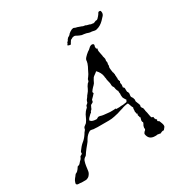

<svg xmlns="http://www.w3.org/2000/svg" viewBox="-190 -665 751 787"><g transform="rotate(-30 186.0 -271.0)"><path d="M-23 15Q-24 15 -26.5 15Q-29 15 -34 14Q-44 14 -46 13Q-53 9 -50 5Q-50 2 -48.5 -1Q-47 -4 -46 -7Q-41 -15 -37 -19Q-35 -22 -33 -24.5Q-31 -27 -30 -28Q-26 -29 -20 -34Q-18 -37 -14 -41L-8 -50Q1 -52 4 -56L11 -64Q15 -67 18 -71L23 -81Q25 -82 27 -83Q29 -84 32 -86Q34 -88 33 -92Q33 -96 36 -99Q41 -106 46.5 -112.5Q52 -119 58 -124Q71 -134 81 -149L86 -157Q88 -160 91 -163Q93 -167 94 -168Q94 -172 95 -173Q96 -177 101 -180Q104 -183 110 -187Q118 -198 122 -208Q124 -213 127 -218.5Q130 -224 134 -229Q139 -235 145 -240Q147 -244 147 -247Q149 -250 152 -252Q155 -254 157 -257Q159 -265 161 -268Q164 -271 168 -277Q171 -283 175 -287Q183 -296 187 -305Q189 -310 191.5 -314.5Q194 -319 198 -324Q201 -327 204 -329Q205 -331 205 -332Q205 -333 206 -334Q206 -337 207 -339Q210 -343 213 -347Q216 -351 219 -356Q225 -367 228 -374Q233 -382 238 -396Q239 -398 239 -400.5Q239 -403 240 -404Q240 -409 241 -412Q243 -417 247 -421Q251 -425 255 -429Q265 -438 271 -441L281 -450Q287 -454 291 -454Q302 -454 300 -445Q297 -439 299 -431Q300 -430 304 -428Q302 -420 302 -423Q302 -419 302.5 -415Q303 -411 304 -407Q304 -404 305 -402Q306 -400 306 -397Q307 -394 307 -389Q307 -388 309 -382Q311 -376 310 -372Q308 -367 310 -362Q311 -358 310 -355Q308 -350 309 -349Q310 -344 308 -340Q307 -338 307 -334Q307 -328 308 -323.5Q309 -319 309 -317Q309 -312 311 -310Q311 -307 312 -304Q314 -300 312 -298Q314 -291 313 -290Q312 -289 314 -283Q313 -281 313 -276Q316 -272 314 -270Q318 -268 316 -264Q313 -260 315 -255Q317 -251 315 -243Q315 -239 314 -238Q320 -235 320 -230V-222Q320 -216 321 -213Q323 -211 323 -211Q323 -209 324 -208Q326 -203 324 -197Q323 -191 324 -188Q326 -184 327 -183Q330 -180 330 -177Q331 -175 331 -173.5Q331 -172 332 -170Q332 -166 331 -163L334 -155L338 -145Q340 -139 339 -138Q338 -136 338 -132L341 -126Q343 -125 343.5 -123.5Q344 -122 345 -121Q344 -120 344.5 -118.5Q345 -117 345 -116Q348 -113 346 -110Q348 -102 349 -98.5Q350 -95 351 -87Q352 -77 356 -72Q356 -73 362 -71Q362 -63 365 -60Q365 -57 370 -55Q370 -52 368 -50Q368 -50 368 -49Q368 -48 369 -47L375 -43L380 -30Q384 -19 381 -13Q380 -11 377 -8Q373 -4 372 -2Q366 -3 362 -1Q360 0 357.5 1Q355 2 352 3Q350 1 347 1Q342 1 341 0Q338 1 335 1Q332 1 329 1Q300 1 296 -27Q296 -31 298 -33Q299 -35 302 -38Q306 -40 306 -42Q309 -45 307 -49V-52Q307 -54 309 -60Q314 -68 315 -73Q312 -76 312 -81Q312 -84 314 -90Q314 -93 316 -95L313 -98Q313 -103 311 -106.5Q309 -110 313 -115Q309 -115 309 -119Q309 -121 308.5 -123Q308 -125 307 -127Q308 -128 308 -136Q308 -144 310 -146Q307 -149 304 -159Q301 -170 298 -171Q296 -171 292.5 -170.5Q289 -170 284 -169Q272 -166 271 -165Q265 -163 259 -161.5Q253 -160 248 -158Q243 -156 237 -155Q231 -154 224 -152Q211 -149 197 -149H142Q140 -149 135.5 -149.5Q131 -150 124 -150Q117 -152 113.5 -152Q110 -152 109 -152Q93 -144 83 -127Q78 -117 71.5 -110Q65 -103 60 -96L51 -84L45 -75L42 -71Q31 -65 28 -56Q26 -51 25 -45.5Q24 -40 23 -35L20 -13Q19 -3 10 7Q4 13 -5 15ZM255 -175Q259 -175 262.5 -175Q266 -175 270 -176Q275 -176 278.5 -176Q282 -176 286 -177Q290 -178 292 -178Q294 -178 295 -178Q297 -180 299 -181Q299 -183 300 -184.5Q301 -186 302 -187Q300 -189 298.5 -192Q297 -195 295 -198Q291 -203 291 -217Q293 -219 291 -226Q290 -234 291 -235Q288 -238 288 -239L285 -248Q285 -252 283 -258Q280 -261 280 -262Q277 -270 278 -274Q278 -277 277.5 -280Q277 -283 276 -286L273 -299Q273 -306 272 -308Q271 -310 271 -316Q268 -335 253 -350H252Q248 -346 242 -342Q236 -338 232 -334L226 -324L220 -312Q218 -309 215 -306Q212 -303 209 -300Q202 -293 197 -285Q196 -281 199 -278L190 -268L180 -258Q179 -255 178.5 -253Q178 -251 178 -249Q176 -246 171 -244Q165 -242 164 -238L161 -232Q160 -231 159.5 -228.5Q159 -226 157 -224L154 -221Q154 -221 153.5 -221Q153 -221 152 -220Q152 -218 151 -216Q150 -216 150 -215Q150 -214 149 -213Q147 -213 144 -210L132 -198L128 -191Q127 -188 129 -188Q133 -182 145 -180Q157 -178 159 -180L166 -184Q168 -184 171 -184Q174 -184 176 -183Q181 -181 189 -180Q194 -179 198.5 -179Q203 -179 208 -178Q213 -177 218.5 -177Q224 -177 228 -177Q240 -177 244 -178Q245 -178 245.5 -177.5Q246 -177 246 -177Q246 -175 247 -175ZM215 -497Q210 -497 205 -500Q204 -500 204 -502Q204 -503 206.5 -505.5Q209 -508 209 -511Q210 -513 212.5 -514.5Q215 -516 216 -520Q218 -522 220.5 -525.5Q223 -529 227 -530Q232 -533 234 -536Q236 -539 238 -540Q244 -545 247 -546Q249 -548 254.5 -549.5Q260 -551 262 -550L269 -547Q273 -546 276 -545.5Q279 -545 280 -544Q285 -542 290 -540.5Q295 -539 298 -537Q310 -536 313 -533Q316 -532 321 -531Q326 -530 327 -529Q330 -527 337 -527Q338 -527 339 -526.5Q340 -526 341 -526Q345 -526 351 -529Q354 -531 357.5 -530.5Q361 -530 365 -534Q369 -538 371.5 -541Q374 -544 377 -548Q379 -551 380.5 -554Q382 -557 387 -557Q392 -557 393 -553.5Q394 -550 394 -547Q394 -539 389 -533Q384 -527 375 -518Q359 -502 341 -498Q340 -498 339 -497.5Q338 -497 336 -497Q331 -497 326 -498.5Q321 -500 319 -500Q310 -500 305 -502Q300 -504 296 -505Q290 -506 285 -507Q280 -508 276 -508Q270 -510 266.5 -511.5Q263 -513 259 -515Q254 -517 252.5 -518.5Q251 -520 245 -520Q237 -519 235 -517Q233 -515 231 -515Q227 -513 226 -511Q225 -509 223 -506Q222 -505 220.5 -502.5Q219 -500 219 -498Q218 -497 215 -497Z"/></g></svg>

Font: Estonia
Style: Regular
Weight: 400
Designer: Robert E. Leuschke
Foundry: Robert E. Leuschke
Version: Version 1.014; ttfautohint (v1.8.3)